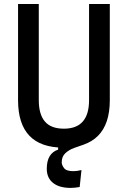

<svg xmlns="http://www.w3.org/2000/svg" viewBox="-20 -713 626 940"><path d="M326.2 207Q270 207 239.5 182.4Q209 157.7 209 113.3Q209 38.1 264.6 19.5V-14.6L372.1 -19.5L393.6 -6.3Q368.2 2 342.5 11.5Q316.9 21 299.6 37.4Q282.2 53.7 282.2 82Q282.2 94.7 293.5 109.9Q304.7 125 338.9 125Q347.2 125 356.9 123.8Q366.7 122.6 378.9 119.6L370.1 202.6Q357.9 204.6 346.9 205.8Q335.9 207 326.2 207ZM291 9.8Q68.4 9.8 68.4 -222.7V-693.4H169.9V-222.7Q169.9 -153.3 199.7 -118.2Q229.5 -83 293 -83Q416 -83 416 -222.7V-693.4H517.6V-222.7Q517.6 -106.4 460 -48.3Q402.3 9.8 291 9.8Z"/></svg>

Font: Cascadia Code
Style: Regular
Weight: 400
Designer: Aaron Bell
Foundry: Saja Typeworks
Version: Version 2404.023